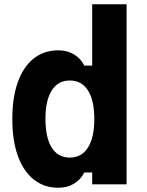

<svg xmlns="http://www.w3.org/2000/svg" viewBox="-20 -868 690 904"><path d="M255 16Q187 16 138.5 -23Q90 -62 64 -134Q38 -206 38 -307Q38 -409 64 -481.5Q90 -554 138.5 -592.5Q187 -631 255 -631Q296 -631 328 -612Q360 -593 377 -559H414V-848H576V0H414V-56H377Q360 -22 328 -3Q296 16 255 16ZM309 -126Q364 -126 394 -173Q424 -220 424 -308Q424 -396 394 -442.5Q364 -489 309 -489Q253 -489 223.5 -442Q194 -395 194 -308Q194 -220 223.5 -173Q253 -126 309 -126Z"/></svg>

Font: Martian Mono SemiCondensed
Style: Bold
Weight: 700
Width: 4
Designer: Roman Shamin
Foundry: Evil Martians
Version: Version 1.000